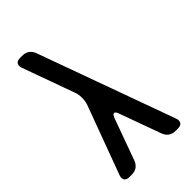

<svg xmlns="http://www.w3.org/2000/svg" viewBox="-225 -779 865 865"><g transform="rotate(-45 208.0 -346.0)"><path d="M28 -6Q28 18 57 18H71Q111 18 125 -20L196 -216Q203 -235 211 -235Q220 -235 226 -216L297 -20Q311 18 351 18H365Q394 18 394 -6Q394 -13 391 -20L155 -672Q141 -710 101 -710H88Q59 -710 59 -686Q59 -680 62 -672L152 -423Q158 -407 158 -385Q158 -365 152 -347L31 -20Q28 -13 28 -6Z"/></g></svg>

Font: WDXL Lubrifont TC
Style: Regular
Weight: 400
Designer: [WDXL Lubrifont] Copyright 2020-2022 (c) NightFurySL2001, Skr-ZERO; [ZCOOL QingKe HuangYou] Copyright 2018-2022 (c) The 
Version: Version 2.001;hotconv 1.1.1;makeotfexe 2.6.0